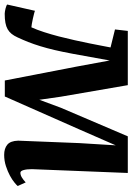

<svg xmlns="http://www.w3.org/2000/svg" viewBox="78 -718 610 885"><g transform="rotate(90 382.5 -275.0)"><path d="M2.4 7.8Q-2 7.8 -8.8 6.6Q-15.6 5.4 -22.2 3.7Q-28.8 2 -33.9 -0.2Q-39.1 -2.4 -39.6 -3.9L-10.7 -131.8Q-8.8 -130.4 1.7 -127.7Q12.2 -125 25.1 -122.1Q38.1 -119.1 49.8 -117.2Q61.5 -115.2 65.4 -115.2Q76.7 -140.1 87.4 -173.1Q98.1 -206.1 107.4 -241.9Q116.7 -277.8 124.8 -314.5Q132.8 -351.1 139.4 -383.1Q146 -415 150.6 -440.4Q155.3 -465.8 158.2 -480L75.2 -500.5L82 -559.6H332L385.3 -250.5L399.4 -151.9L436 -250.5L567.9 -559.6H736.8L719.2 -117.7Q719.2 -94.2 723.4 -79.3Q727.5 -64.5 735.8 -64.5Q746.1 -64.5 757.1 -71Q768.1 -77.6 780.3 -88.9L796.9 -52.2Q793.9 -47.9 781.2 -37.4Q768.6 -26.9 749.3 -16.4Q730 -5.9 705.1 2.2Q680.2 10.3 653.3 10.3Q624 10.3 606.4 -4.2Q588.9 -18.6 587.9 -54.2L599.1 -336.4L609.4 -503.9L536.6 -337.4L384.3 7.3H310.5L246.6 -322.8L218.3 -476.1L187.5 -306.2Q178.7 -259.3 170.2 -222.7Q161.6 -186 152.3 -156Q143.1 -126 133.1 -100.6Q123 -75.2 111.8 -51.3Q104.5 -35.2 95.5 -23.9Q86.4 -12.7 74 -5.6Q61.5 1.5 44.2 4.6Q26.9 7.8 2.4 7.8Z"/></g></svg>

Font: Merriweather Bold
Style: Italic
Weight: 700
Italic angle: -7°
Designer: Eben Sorkin ( eben@eyebytes.com )
Foundry: Eben Sorkin ( eben@eyebytes.com )
Version: Version 1.5; ttfautohint (v0.97) -l 13 -r 13 -G 200 -x 24 -f